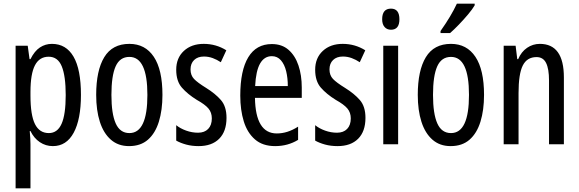

<svg xmlns="http://www.w3.org/2000/svg" viewBox="-20 -786 3155 1046"><path d="M263 -547Q340 -547 380.5 -477.5Q421 -408 421 -269Q421 -136 381.5 -63Q342 10 268 10Q229 10 197 -11.5Q165 -33 146 -72H142Q144 -51 145 -33Q146 -15 146 0V240H65V-537H131L141 -464H146Q168 -508 197.5 -527.5Q227 -547 263 -547ZM245 -477Q195 -477 170.5 -430.5Q146 -384 146 -285V-265Q146 -159 170.5 -110Q195 -61 246 -61Q293 -61 315.5 -111.5Q338 -162 338 -268Q338 -372 316.5 -424.5Q295 -477 245 -477Z M865 -269Q865 -186 845.5 -123Q826 -60 786 -25Q746 10 683 10Q624 10 584 -25Q544 -60 524 -122.5Q504 -185 504 -269Q504 -402 548 -474.5Q592 -547 685 -547Q771 -547 818 -476.5Q865 -406 865 -269ZM587 -269Q587 -166 610.5 -113.5Q634 -61 685 -61Q783 -61 783 -269Q783 -476 685 -476Q633 -476 610 -424.5Q587 -373 587 -269Z M1214 -144Q1214 -70 1174 -30Q1134 10 1062 10Q1025 10 994 1.5Q963 -7 940 -20V-104Q962 -86 994 -74.5Q1026 -63 1059 -63Q1094 -63 1114 -83.5Q1134 -104 1134 -141Q1134 -173 1115.5 -195Q1097 -217 1052 -242Q1002 -273 971 -308.5Q940 -344 940 -406Q940 -470 981.5 -508.5Q1023 -547 1090 -547Q1157 -547 1213 -512L1183 -447Q1162 -461 1139 -469.5Q1116 -478 1091 -478Q1057 -478 1037.5 -459Q1018 -440 1018 -408Q1018 -376 1037 -356Q1056 -336 1103 -307Q1153 -276 1183.5 -241Q1214 -206 1214 -144Z M1461 -546Q1516 -546 1552 -514.5Q1588 -483 1606 -429.5Q1624 -376 1624 -309V-253H1369Q1372 -59 1488 -59Q1517 -59 1545.5 -68Q1574 -77 1604 -96V-24Q1548 10 1479 10Q1411 10 1369 -26.5Q1327 -63 1308 -125Q1289 -187 1289 -265Q1289 -402 1332.5 -474Q1376 -546 1461 -546ZM1461 -480Q1420 -480 1397 -440Q1374 -400 1370 -317H1548Q1548 -361 1539 -398Q1530 -435 1510.5 -457.5Q1491 -480 1461 -480Z M1971 -144Q1971 -70 1931 -30Q1891 10 1819 10Q1782 10 1751 1.5Q1720 -7 1697 -20V-104Q1719 -86 1751 -74.5Q1783 -63 1816 -63Q1851 -63 1871 -83.5Q1891 -104 1891 -141Q1891 -173 1872.5 -195Q1854 -217 1809 -242Q1759 -273 1728 -308.5Q1697 -344 1697 -406Q1697 -470 1738.5 -508.5Q1780 -547 1847 -547Q1914 -547 1970 -512L1940 -447Q1919 -461 1896 -469.5Q1873 -478 1848 -478Q1814 -478 1794.5 -459Q1775 -440 1775 -408Q1775 -376 1794 -356Q1813 -336 1860 -307Q1910 -276 1940.5 -241Q1971 -206 1971 -144Z M2110 -739Q2156 -739 2156 -681Q2156 -624 2110 -624Q2088 -624 2075 -639Q2062 -654 2062 -681Q2062 -739 2110 -739ZM2149 -537V0H2068V-537Z M2617 -269Q2617 -186 2597.5 -123Q2578 -60 2538 -25Q2498 10 2435 10Q2376 10 2336 -25Q2296 -60 2276 -122.5Q2256 -185 2256 -269Q2256 -402 2300 -474.5Q2344 -547 2437 -547Q2523 -547 2570 -476.5Q2617 -406 2617 -269ZM2339 -269Q2339 -166 2362.5 -113.5Q2386 -61 2437 -61Q2535 -61 2535 -269Q2535 -476 2437 -476Q2385 -476 2362 -424.5Q2339 -373 2339 -269ZM2566 -757Q2554 -736 2530 -707.5Q2506 -679 2479.5 -651.5Q2453 -624 2432 -606H2380V-617Q2438 -699 2469 -766H2566Z M2921 -547Q3052 -547 3052 -364V0H2971V-348Q2971 -411 2955 -443Q2939 -475 2903 -475Q2851 -475 2828 -429Q2805 -383 2805 -279V0H2724V-537H2789L2798 -464H2803Q2820 -504 2851.5 -525.5Q2883 -547 2921 -547Z"/></svg>

Font: Noto Sans Lao ExtraCondensed
Style: Regular
Weight: 400
Width: 2
Designer: Monotype Design Team
Foundry: Monotype Imaging Inc.
Version: Version 2.003; ttfautohint (v1.8.4.7-5d5b)